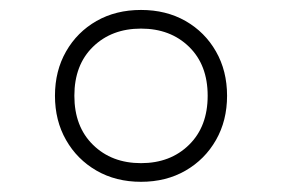

<svg xmlns="http://www.w3.org/2000/svg" viewBox="-20 -768 567 386"><path d="M263.5 -402.5Q213 -402.5 174 -425Q135 -447.5 112.8 -486.5Q90.5 -525.5 90.5 -575.5Q90.5 -625.5 112.8 -664.5Q135 -703.5 174 -725.8Q213 -748 263.5 -748Q314 -748 353 -725.8Q392 -703.5 414.2 -664.5Q436.5 -625.5 436.5 -575.5Q436.5 -525.5 414.2 -486.5Q392 -447.5 353 -425Q314 -402.5 263.5 -402.5ZM263.5 -440Q322.5 -440 360 -476.8Q397.5 -513.5 397.5 -575.5Q397.5 -637.5 360 -674Q322.5 -710.5 263.5 -710.5Q204.5 -710.5 167 -674Q129.5 -637.5 129.5 -575.5Q129.5 -513.5 167 -476.8Q204.5 -440 263.5 -440Z"/></svg>

Font: Encode Sans Exp XLt
Style: Regular
Weight: 200
Width: 7
Designer: Multiple Designers
Foundry: Impallari Type
Version: Version 3.002; ttfautohint (v1.8.3) -l 8 -r 50 -G 200 -x 14 